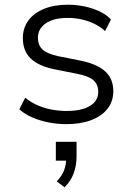

<svg xmlns="http://www.w3.org/2000/svg" viewBox="-20 -519 562 815"><path d="M261 8Q223 8 185.5 0.5Q148 -7 116 -21Q84 -35 62 -55L87 -104Q112 -84 141 -71.5Q170 -59 201.5 -53.5Q233 -48 263 -48Q327 -48 362 -69.5Q397 -91 397 -129Q397 -161 376 -179Q355 -197 306 -206L210 -225Q143 -239 110 -271Q77 -303 77 -357Q77 -400 100.5 -432Q124 -464 167 -481.5Q210 -499 268 -499Q303 -499 337.5 -492Q372 -485 402 -471Q432 -457 451 -436L426 -387Q406 -406 379.5 -418.5Q353 -431 324.5 -437Q296 -443 268 -443Q208 -443 174.5 -420Q141 -397 141 -359Q141 -327 160.5 -309Q180 -291 225 -281L320 -262Q391 -248 426 -216.5Q461 -185 461 -132Q461 -89 436.5 -57.5Q412 -26 367 -9Q322 8 261 8ZM254 276 221 251Q244 226 252.5 202.5Q261 179 261 153L276 163H217V83H305V145Q305 183 293 216Q281 249 254 276Z"/></svg>

Font: Nunito Sans 9pt Light
Style: Regular
Weight: 300
Version: Version 3.101;gftools[0.9.27]